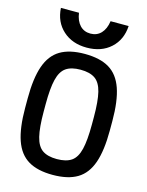

<svg xmlns="http://www.w3.org/2000/svg" viewBox="-141 -1054 882 1150"><g transform="rotate(15 300.0 -479.5)"><path d="M300 10Q206 10 148.5 -24.5Q91 -59 64.5 -135Q38 -211 38 -335V-395Q38 -519 64.5 -595Q91 -671 148.5 -705.5Q206 -740 300 -740Q395 -740 452.5 -705.5Q510 -671 536.5 -595Q563 -519 563 -395V-335Q563 -211 536.5 -135Q510 -59 452.5 -24.5Q395 10 300 10ZM300 -88Q358 -88 390.5 -110.5Q423 -133 436.5 -188.5Q450 -244 450 -343V-388Q450 -487 436.5 -542Q423 -597 390.5 -619.5Q358 -642 300 -642Q243 -642 210.5 -619.5Q178 -597 164.5 -542Q151 -487 151 -388V-343Q151 -244 164.5 -188.5Q178 -133 210.5 -110.5Q243 -88 300 -88ZM300 -779Q210 -779 152.5 -831Q95 -883 90 -969H202Q209 -920 234.5 -893Q260 -866 300 -866Q340 -866 365.5 -893Q391 -920 398 -969H510Q505 -883 448 -831Q391 -779 300 -779Z"/></g></svg>

Font: M PLUS Code Latin 60 Medium
Style: Regular
Weight: 500
Width: 7
Monospace: yes
Designer: Coji Morishita
Foundry: UNDERFOREST DESIGN
Version: Version 1.005; ttfautohint (v1.8.3)